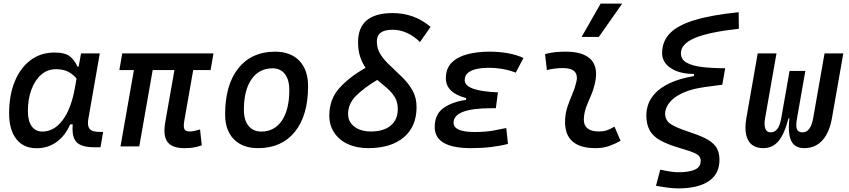

<svg xmlns="http://www.w3.org/2000/svg" viewBox="-20 -815 4728 1069"><path d="M418 -444.3 431.2 -517.6H535.6L472.2 -154.8Q469.7 -141.6 469.7 -130.4Q469.7 -109.9 478.5 -98.1Q491.2 -80.6 534.2 -80.6H554.2L539.6 4.9H504.9Q433.1 4.9 405.8 -23.9Q383.8 -47.4 383.8 -97.7Q383.8 -109.4 384.8 -122.6H370.6Q343.3 -59.1 294.9 -24.4Q246.6 10.3 184.1 10.3Q110.8 10.3 70.8 -40.8Q30.8 -91.8 30.8 -184.1Q30.8 -285.6 62.3 -361.8Q93.8 -438 150.4 -480.2Q207 -522.5 282.7 -522.5Q343.3 -522.5 369.6 -500.7Q396 -479 411.1 -444.3ZM291 -429.7Q244.6 -429.7 209.5 -399.2Q174.3 -368.7 154.8 -315.9Q135.3 -263.2 135.3 -196.3Q135.3 -141.6 156.5 -112.1Q177.7 -82.5 215.8 -82.5Q281.2 -82.5 328.9 -146.2Q376.5 -210 397 -325.7L406.2 -377.9Q390.6 -397.5 363.3 -413.6Q335.9 -429.7 291 -429.7Z M1006.8 9.8Q937.5 9.8 912.1 -25.4Q895.5 -47.9 895.5 -88.4Q895.5 -109.9 900.4 -136.7L951.2 -424.8H830.1L755.4 0H650.9L725.6 -424.8H644.5L660.6 -517.6H1168.5L1152.3 -424.8H1055.7L1005.9 -141.6Q1003.4 -127 1003.4 -116.2Q1003.4 -104.5 1006.3 -97.2Q1011.7 -83 1037.6 -83Q1049.3 -83 1062.5 -86.2Q1075.7 -89.4 1093.8 -94.2L1103.5 -5.9Q1078.1 2.9 1057.9 6.3Q1037.6 9.8 1006.8 9.8Z M1417 9.8Q1330.6 9.8 1282 -39.8Q1233.4 -89.4 1233.4 -177.7Q1233.4 -342.8 1307.1 -435.1Q1380.9 -527.3 1511.7 -527.3Q1598.1 -527.3 1646.7 -476.6Q1695.3 -425.8 1695.3 -335Q1695.3 -172.4 1621.8 -81.3Q1548.3 9.8 1417 9.8ZM1435.1 -82.5Q1508.3 -82.5 1549.6 -143.8Q1590.8 -205.1 1590.8 -314Q1590.8 -370.6 1566.4 -402.6Q1542 -434.6 1497.6 -434.6Q1422.4 -434.6 1380.1 -373.5Q1337.9 -312.5 1337.9 -203.6Q1337.9 -146.5 1363.5 -114.5Q1389.2 -82.5 1435.1 -82.5Z M2030.3 9.8Q1965.3 9.8 1916.5 -12.9Q1867.7 -35.6 1840.6 -76.7Q1813.5 -117.7 1813.5 -171.9Q1813.5 -261.7 1869.1 -324Q1924.8 -386.2 2015.6 -437.5Q1997.1 -463.9 1985.4 -498.8Q1973.6 -533.7 1973.6 -580.6Q1973.6 -742.2 2166.5 -742.2Q2286.6 -742.2 2377.4 -665.5L2318.4 -581.1Q2247.6 -649.4 2165 -649.4Q2078.1 -649.4 2078.1 -584.5Q2078.1 -542.5 2100.6 -509Q2123 -475.6 2156.2 -445.8Q2189 -415.5 2221.7 -383.1Q2254.4 -350.6 2276.9 -311Q2299.3 -271.5 2299.3 -218.3Q2299.3 -110.8 2228.3 -50.5Q2157.2 9.8 2030.3 9.8ZM2080.6 -370.1Q2005.9 -325.7 1961.9 -281.2Q1918 -236.8 1918 -180.2Q1918 -136.7 1952.9 -109.9Q1987.8 -83 2045.4 -83Q2115.7 -83 2155.3 -116Q2194.8 -148.9 2194.8 -207.5Q2194.8 -246.6 2178 -274.2Q2161.1 -301.8 2135 -324Q2108.9 -346.2 2080.6 -370.1Z M2602.1 9.8Q2400.4 9.8 2400.4 -107.4Q2400.4 -179.2 2449.7 -213.9Q2499 -248.5 2574.2 -258.8L2576.2 -268.6Q2462.4 -298.3 2462.4 -378.9Q2462.4 -434.6 2495.6 -467Q2528.8 -499.5 2584 -513.4Q2639.2 -527.3 2704.6 -527.3Q2817.9 -527.3 2894.5 -492.2L2851.6 -410.6Q2781.2 -437.5 2699.7 -437.5Q2665 -437.5 2634.8 -431.2Q2604.5 -424.8 2585.9 -409.9Q2567.4 -395 2567.4 -368.7Q2567.4 -308.1 2752.4 -300.8L2740.7 -212.4H2715.3Q2505.4 -212.4 2505.4 -131.8Q2505.4 -80.1 2621.6 -80.1Q2682.6 -80.1 2724.4 -87.6Q2766.1 -95.2 2798.8 -102.1L2808.1 -13.7Q2767.1 -2.9 2715.1 3.4Q2663.1 9.8 2602.1 9.8Z M3401.4 -109.9 3435.1 -31.2Q3405.3 -14.2 3372.1 -2.2Q3338.9 9.8 3295.9 9.8Q3126 9.8 3126 -136.2Q3126 -144.5 3126.5 -153.3Q3128.9 -189.9 3140.9 -224.6Q3152.8 -259.3 3167 -292Q3180.7 -324.7 3188 -355Q3191.9 -369.6 3191.9 -381.8Q3191.9 -436 3114.3 -436Q3067.9 -436 3024.9 -424.8L3014.6 -513.7Q3043.5 -522 3072.3 -524.7Q3101.1 -527.3 3129.9 -527.3Q3231 -527.3 3272 -481.4Q3298.8 -451.2 3298.8 -402.8Q3298.8 -376.5 3291 -345.2Q3282.7 -310.5 3269.5 -280.8Q3255.9 -250.5 3244.6 -221.2Q3233.4 -191.9 3231 -157.7Q3230.5 -153.3 3230.5 -149.4Q3230.5 -83 3314.9 -83Q3339.4 -83 3357.7 -89.1Q3376 -95.2 3401.4 -109.9ZM3218.3 -609.4 3324.2 -794.9H3444.3L3314 -609.4Z M3757.3 233.9Q3732.4 233.9 3703.4 230.5Q3674.3 227.1 3632.3 219.2L3656.2 129.4Q3719.2 144 3757.3 144Q3815.9 144 3848.6 129.6Q3881.3 115.2 3881.3 80.6Q3881.3 52.7 3850.8 38.8Q3820.3 24.9 3767.1 9.8Q3697.8 -10.3 3656.2 -33.4Q3614.7 -56.6 3596.7 -90.3Q3578.6 -124 3578.6 -174.3Q3578.6 -204.6 3590.1 -236.6Q3601.6 -268.6 3630.4 -298.6Q3659.2 -328.6 3711.2 -353Q3763.2 -377.4 3843.8 -391.6V-403.3Q3764.2 -403.3 3715.3 -435.3Q3666.5 -467.3 3666.5 -519Q3666.5 -584.5 3709.7 -629.4Q3752.9 -674.3 3846.7 -702.9Q3940.4 -731.4 4092.8 -747.1L4093.8 -654.8Q3927.7 -636.7 3849.4 -603.8Q3771 -570.8 3771 -518.6Q3771 -484.4 3802.7 -466.3Q3834.5 -448.2 3890.4 -441.7Q3946.3 -435.1 4017.6 -435.1L4001.5 -343.3L3902.3 -330.1Q3835 -320.3 3792 -302.2Q3749 -284.2 3725.3 -262.5Q3701.7 -240.7 3692.4 -220Q3683.1 -199.2 3683.1 -183.6Q3683.1 -146.5 3711.7 -126.2Q3740.2 -106 3809.6 -83Q3864.3 -65.4 3903.8 -46.6Q3943.4 -27.8 3964.6 0.2Q3985.8 28.3 3985.8 74.7Q3985.8 154.3 3925.5 194.1Q3865.2 233.9 3757.3 233.9Z M4458 9.8Q4405.3 9.8 4385.7 -29.8Q4372.1 -56.6 4372.1 -106.4Q4372.1 -128.9 4375 -156.2H4370.1Q4347.7 -68.8 4314.5 -29.5Q4281.2 9.8 4230.5 9.8Q4169.9 9.8 4146 -33.7Q4130.4 -61 4130.4 -104Q4130.4 -127.4 4135.3 -156.2L4198.7 -517.6H4303.2L4239.7 -156.2Q4236.8 -139.6 4236.8 -126.5Q4236.8 -109.9 4241.2 -98.6Q4249 -78.1 4270.5 -78.1Q4292 -78.1 4306.9 -95.7Q4321.8 -113.3 4329.6 -156.2L4376 -419.9H4463.9L4417.5 -156.2Q4413.6 -133.8 4413.6 -118.7Q4413.6 -104 4417 -95.7Q4424.3 -78.1 4449.2 -78.1Q4471.2 -78.1 4486.1 -98.6Q4501 -119.1 4507.3 -156.2L4570.8 -517.6H4675.3L4611.8 -156.2Q4598.1 -76.7 4558.6 -33.4Q4519 9.8 4458 9.8Z"/></svg>

Font: CaskaydiaCove NFP
Style: Italic
Weight: 400
Italic angle: -10°
Designer: Aaron Bell
Foundry: Saja Typeworks
Version: Version 2111.001; VTT 6.35;Nerd Fonts 3.1.1